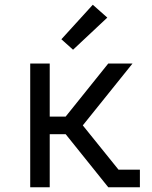

<svg xmlns="http://www.w3.org/2000/svg" viewBox="-20 -787 640 807"><path d="M435 0 256 -223H189V0H107V-520H189V-297H256L435 -520H537L328 -260L478 -74H568V0ZM287 -578 238 -622 370 -767 431 -713Z"/></svg>

Font: R Plex Mono
Style: Regular
Weight: 400
Monospace: yes
Designer: Belleve Invis
Foundry: Belleve Invis
Version: Version 31.8.0